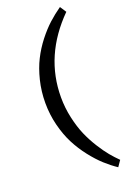

<svg xmlns="http://www.w3.org/2000/svg" viewBox="-181 -891 742 1097"><g transform="rotate(-20 190.5 -343.0)"><path d="M336.9 144Q299.8 119.1 264.9 87.4Q230 55.7 193.8 9.5Q157.7 -36.6 131.1 -88.1Q104.5 -139.6 87.6 -206.1Q70.8 -272.5 70.8 -342.8Q70.8 -413.1 86.9 -478.8Q103 -544.4 128.7 -595.2Q154.3 -646 189.9 -691.7Q225.6 -737.3 261.2 -769.8Q296.9 -802.2 336.9 -830.1L361.8 -792Q166 -596.2 166 -342.8Q166 -278.8 179.9 -216.6Q193.8 -154.3 214.1 -107.7Q234.4 -61 262.2 -16.8Q290 27.3 313.5 55.4Q336.9 83.5 361.8 107.9Z"/></g></svg>

Font: BioRhyme
Style: Regular
Weight: 400
Designer: Aoife Mooney
Foundry: Aoife Mooney Type
Version: Version 1.500;PS 001.500;hotconv 1.0.88;makeotf.lib2.5.64775